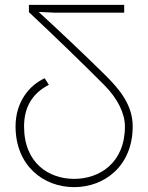

<svg xmlns="http://www.w3.org/2000/svg" viewBox="-20 -753 610 790"><path d="M99 -703C219 -590 302 -510 409 -403C465 -347 494 -285 494 -233C494 -82 389 -17 285 -17C183 -17 79 -80 79 -233C79 -307 109 -367 181 -404L164 -431C102 -403 44 -335 44 -233C44 -72 158 17 285 17C412 17 526 -72 526 -233C526 -322 471 -386 415 -442C328 -528 221 -629 139 -704L202 -701H491V-733H99Z"/></svg>

Font: Kreadon Extra Light
Style: Regular
Weight: 200
Designer: kohakuno
Foundry: StudioGnu
Version: Version 1.000;Glyphs 3.1.2 (3151)